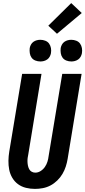

<svg xmlns="http://www.w3.org/2000/svg" viewBox="-20 -1212 550 1240"><path d="M206 8Q176 8 147.5 1Q119 -6 96.5 -22.5Q74 -39 59.5 -63.5Q45 -88 39.5 -116Q34 -144 34.5 -174Q35 -204 40 -234L123 -735H248L163 -217Q160 -204 158.5 -191.5Q157 -179 157.5 -166.5Q158 -154 160.5 -142Q163 -130 168.5 -119.5Q174 -109 184.5 -103Q195 -97 208 -97Q226 -97 242.5 -107.5Q259 -118 270 -134Q281 -150 286.5 -168Q292 -186 294 -204L382 -735H507L417 -187Q413 -162 405 -137Q397 -112 383.5 -89Q370 -66 350 -46.5Q330 -27 306.5 -14.5Q283 -2 257 3Q231 8 206 8ZM441 -815Q424 -815 408.5 -821Q393 -827 384 -839.5Q375 -852 372.5 -868.5Q370 -885 372 -902Q374 -913 380 -924Q386 -935 396 -942Q406 -949 417.5 -952Q429 -955 440 -955Q457 -955 472.5 -949Q488 -943 497 -930.5Q506 -918 509 -901.5Q512 -885 509 -868Q507 -857 501 -846Q495 -835 485 -828Q475 -821 463.5 -818Q452 -815 441 -815ZM241 -815Q224 -815 208.5 -821Q193 -827 184 -839.5Q175 -852 172.5 -868.5Q170 -885 172 -902Q174 -913 180 -924Q186 -935 196 -942Q206 -949 217.5 -952Q229 -955 240 -955Q257 -955 272.5 -949Q288 -943 297 -930.5Q306 -918 309 -901.5Q312 -885 309 -868Q307 -857 301 -846Q295 -835 285 -828Q275 -821 263.5 -818Q252 -815 241 -815ZM348 -994 292 -1046 440 -1192 508 -1128Z"/></svg>

Font: Iosevka Curly Extrabold
Style: Italic
Weight: 800
Italic angle: -9°
Monospace: yes
Designer: Belleve Invis
Foundry: Belleve Invis
Version: Version 22.1.2; ttfautohint (v1.8.4)